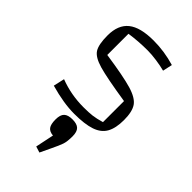

<svg xmlns="http://www.w3.org/2000/svg" viewBox="-237 -593 942 942"><g transform="rotate(45 233.5 -122.5)"><path d="M242 -515Q317 -515 390 -493L379 -443Q353 -450 318 -455Q283 -460 255 -460Q192 -460 131 -451V-304Q261 -285 318.5 -268Q376 -251 395.5 -222.5Q415 -194 415 -136Q415 -80 396.5 -47Q378 -14 335.5 0.5Q293 15 220 15Q147 15 52 -12L65 -70Q143 -40 230 -40Q267 -40 291 -43Q315 -46 349 -56V-202Q208 -224 153 -240Q98 -256 81 -283Q64 -310 64 -373Q64 -446 107 -480.5Q150 -515 242 -515ZM202 260 222 164Q197 162 186 147.5Q175 133 175 99Q175 67 189 53.5Q203 40 234 40Q265 40 279 53.5Q293 67 293 99Q293 135 286 155.5Q279 176 261 213L234 270Z"/></g></svg>

Font: Changa ExtraLight
Style: Regular
Weight: 275
Designer: Eduardo Rodriguez Tunni
Foundry: Eduardo Rodriguez Tunni
Version: Version 2.002; ttfautohint (v1.5) -l 8 -r 50 -G 200 -x 14 -H